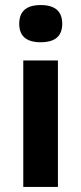

<svg xmlns="http://www.w3.org/2000/svg" viewBox="-20 -739 322 759"><path d="M56 -645Q56 -719 141 -719Q226 -719 226 -645Q226 -572 141 -572Q56 -572 56 -645ZM209 -500V0H72V-500Z"/></svg>

Font: Elaine Sans SemiBold
Style: Regular
Weight: 600
Designer: Wei Huang
Foundry: Wei Huang
Version: Version 2.001;December 24, 2019;FontCreator 12.0.0.2547 64-b